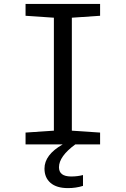

<svg xmlns="http://www.w3.org/2000/svg" viewBox="-20 -734 640 976"><path d="M488.8 0H109.9V-60.1L253.9 -69.8V-644L109.9 -653.8V-713.9H488.8V-653.8L345.2 -644V-69.8L488.8 -60.1ZM401.9 155.8V210.9Q366.2 222.2 325.7 222.2Q267.6 222.2 236.8 195.6Q206.1 168.9 206.1 123Q206.1 52.7 298.8 0H362.8Q279.8 61 279.8 116.2Q279.8 163.1 341.8 163.1Q374 163.1 401.9 155.8Z"/></svg>

Font: Droid Sans Mono
Style: Regular
Weight: 400
Monospace: yes
Foundry: Ascender Corporation
Version: Version 1.00 build 112